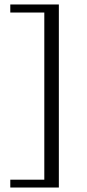

<svg xmlns="http://www.w3.org/2000/svg" viewBox="-20 -717 388 858"><path d="M243 121H178V-697H243ZM243 121H26V86H243ZM243 -661H26V-697H243Z"/></svg>

Font: Montagu Slab 144pt Light
Style: Regular
Weight: 300
Designer: Florian Karsten
Foundry: Florian Karsten
Version: Version 1.000